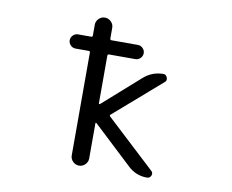

<svg xmlns="http://www.w3.org/2000/svg" viewBox="-81 -878 1162 963"><g transform="rotate(10 500.0 -397.0)"><path d="M259.8 -595.7Q245.1 -595.7 234.4 -606.4Q223.6 -617.2 223.6 -631.8Q223.6 -646.5 234.4 -657.2Q245.1 -668 259.8 -668H327.1Q334 -668 334 -675.8V-730.5Q334 -748 347.2 -761.2Q360.4 -774.4 378.4 -774.4Q396.5 -774.4 409.7 -761.2Q422.9 -748 422.9 -730.5V-675.8Q422.9 -668 430.7 -668H564.5Q579.1 -668 589.8 -657.2Q600.6 -646.5 600.6 -631.8Q600.6 -617.2 589.8 -606.4Q579.1 -595.7 564.5 -595.7H430.7Q422.9 -595.7 422.9 -587.9V-345.7Q422.9 -342.8 424.8 -342.3Q426.8 -341.8 428.7 -342.8L616.2 -508.8Q659.2 -546.9 716.8 -546.9Q729.5 -546.9 735.4 -532.2Q741.2 -517.6 730.5 -508.8L490.2 -299.8Q484.4 -294.9 490.2 -290L739.3 -58.6Q747.1 -51.8 747.1 -43.9Q747.1 -39.1 745.1 -34.2Q739.3 -20.5 724.6 -20.5Q668 -20.5 627 -59.6L427.7 -246.1Q426.8 -247.1 424.8 -246.6Q422.9 -246.1 422.9 -244.1V-64.5Q422.9 -46.9 409.7 -33.7Q396.5 -20.5 378.4 -20.5Q360.4 -20.5 347.2 -33.7Q334 -46.9 334 -64.5V-587.9Q334 -595.7 327.1 -595.7Z"/></g></svg>

Font: Rounded Mgen+ 1m regular
Style: Regular
Weight: 400
Designer: [Source Han Sans]
Ryoko NISHIZUKA  (kana & ideographs); Paul D. Hunt (Latin, Greek & Cyrillic); Wenlong ZHANG  (bopomofo
Version: Version 1.059.20150602